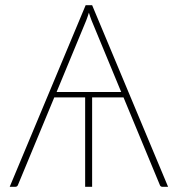

<svg xmlns="http://www.w3.org/2000/svg" viewBox="-20 -723 688 743"><path d="M449 -367 334.5 -643.5Q332 -650.5 329.2 -658Q326.5 -665.5 324 -674Q321.5 -665.5 318.8 -658Q316 -650.5 313.5 -643.5L199 -367ZM630.5 0H609Q600.5 0 598 -8.5L458 -346H336.5V0H309.5V-346H190L50 -8.5Q47.5 0 38.5 0H17.5L311.5 -703H336.5Z"/></svg>

Font: Lato ExtraLight
Style: Regular
Weight: 275
Designer: Lukasz Dziedzic with Adam Twardoch and Botio Nikoltchev
Foundry: tyPoland Lukasz Dziedzic
Version: Version 2.015; 2015-08-06; http://www.latofonts.com/